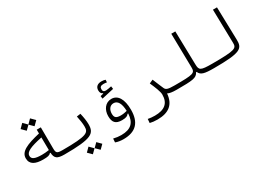

<svg xmlns="http://www.w3.org/2000/svg" viewBox="-21 -1538 3558 2607"><g transform="rotate(-30 1758.0 -234.5)"><path d="M296.4 -83C362.3 -83 399.9 -89.8 414.6 -113.8L425.8 -114.3C430.7 -26.4 462.9 2 580.1 2C613.3 2 621.1 -9.3 621.1 -33.2C621.1 -57.1 613.3 -63 585.9 -63C496.6 -63 486.8 -76.2 486.3 -149.9L484.4 -478.5H420.4L421.4 -418.9C212.4 -369.6 96.7 -321.3 96.7 -215.8C96.7 -118.2 175.3 -83 296.4 -83ZM422.4 -355.5 424.8 -156.7C388.2 -149.9 341.8 -147.5 312.5 -147.5C199.2 -147.5 155.8 -170.4 155.8 -220.7C155.8 -279.8 236.3 -317.4 422.4 -355.5ZM418.5 -533.7 480.5 -595.2 418.5 -657.2 357.4 -595.7 296.4 -657.2 234.9 -595.2 296.4 -533.7 357.4 -594.2Z M580.1 2C1012.7 2 1067.4 -49.3 1067.4 -191.4C1067.4 -241.2 1057.1 -306.2 1042 -369.1L981.9 -360.8C994.1 -301.8 1004.9 -241.2 1004.9 -192.4C1004.9 -97.2 977.1 -63 585.9 -63C575.2 -63 567.4 -53.7 567.4 -33.7C567.4 -9.8 570.8 2 580.1 2ZM914.1 191.9 974.1 132.3 914.1 71.8 854 132.3ZM1036.1 191.9 1096.2 132.3 1036.1 71.8 976.1 132.3Z M1378.4 223.1C1573.2 223.1 1665 123 1665 -72.8C1665 -240.2 1606.4 -334.5 1504.9 -334.5C1409.7 -334.5 1352.5 -249.5 1352.5 -152.8C1352.5 -56.2 1388.2 -10.3 1490.2 -10.3C1557.1 -10.3 1580.6 -25.9 1595.7 -48.3L1606 -48.8C1600.1 91.8 1531.2 159.7 1379.9 159.7C1337.4 159.7 1302.2 154.8 1258.8 144.5L1254.9 202.6C1290 216.8 1335.9 223.1 1378.4 223.1ZM1606 -88.9C1574.7 -81.1 1543.5 -74.7 1508.3 -74.7C1433.6 -74.7 1411.1 -96.7 1411.1 -156.2C1411.1 -218.8 1443.8 -269 1502 -269C1566.4 -269 1602.5 -207 1606 -88.9ZM1404.8 -397 1595.2 -439.9 1589.4 -483.4C1559.1 -477.5 1523.4 -469.2 1502 -469.2C1468.8 -469.2 1455.1 -481 1455.1 -515.6C1455.1 -547.4 1471.2 -563.5 1517.6 -563.5C1535.2 -563.5 1550.8 -561 1567.4 -558.6L1569.8 -598.1C1551.3 -604.5 1532.2 -607.9 1508.3 -607.9C1447.8 -607.9 1410.2 -578.1 1410.2 -522C1410.2 -487.8 1422.4 -466.8 1448.2 -458V-451.7L1399.9 -439.5Z M2199.2 -20C2226.1 -5.9 2265.6 2 2337.9 2C2361.3 2 2377 -5.9 2377 -33.2C2377 -56.2 2368.2 -63 2343.8 -63C2235.4 -63 2211.4 -74.2 2195.3 -106C2175.8 -145 2159.7 -193.8 2122.1 -280.3L2064 -254.4C2101.1 -169.9 2136.2 -87.4 2136.2 -40C2136.2 97.2 2058.1 159.2 1905.8 159.2C1861.8 159.2 1835.4 155.3 1798.8 148.9L1793.9 210C1827.6 218.3 1866.2 222.7 1911.6 222.7C2085.9 222.7 2186 148.4 2199.2 -20Z M2337.9 2C2588.9 2 2649.4 -2.4 2684.1 -72.3H2693.4C2718.8 -10.7 2773.9 2 2923.8 2C2952.1 2 2966.3 -4.9 2966.3 -32.7C2966.3 -54.2 2954.6 -63 2929.7 -63C2747.6 -63 2731.9 -78.1 2729.5 -167L2717.3 -693.4H2653.8L2663.6 -162.6C2665.5 -70.3 2638.7 -63 2343.8 -63C2324.2 -63 2309.6 -57.6 2309.6 -32.7C2309.6 -10.7 2318.8 2 2337.9 2Z M2923.8 2C3344.2 2 3387.7 -39.1 3383.8 -180.7L3370.6 -693.4H3307.1L3318.8 -169.4C3320.8 -81.1 3297.9 -63 2929.7 -63C2910.2 -63 2896.5 -56.2 2896.5 -31.2C2896.5 -8.8 2904.8 2 2923.8 2Z"/></g></svg>

Font: Cascadia Code Light
Style: Regular
Weight: 300
Monospace: yes
Designer: Aaron Bell
Foundry: Saja Typeworks
Version: Version 2404.023